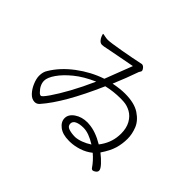

<svg xmlns="http://www.w3.org/2000/svg" viewBox="-142 -985 1284 1284"><g transform="rotate(45 500.0 -343.0)"><path d="M456 -90Q456 -126 494 -152Q532 -178 585 -178L600 -177Q665 -173 742 -127Q791 -190 796 -263L797 -283Q797 -336 776.5 -372.5Q756 -409 723.5 -427Q691 -445 656 -447L629 -448Q561 -448 498 -433Q379 -161 272 -40Q258 -24 238 -24Q211 -24 187.5 -48.5Q164 -73 149.5 -108Q135 -143 135 -170Q135 -206 151 -230Q197 -307 280 -369.5Q363 -432 458 -464L486 -537L533 -659L360 -626Q341 -622 327.5 -619.5Q314 -617 305 -615Q290 -613 287 -613Q272 -613 261 -625Q250 -637 244.5 -651.5Q239 -666 239 -669Q239 -670 239 -670Q240 -671 244 -671Q247 -671 256.5 -668.5Q266 -666 276 -665L290 -664Q315 -664 408.5 -680.5Q502 -697 561 -710Q562 -711 566 -711Q578 -711 587.5 -700.5Q597 -690 598 -683Q599 -682 599 -679Q599 -674 593.5 -666Q588 -658 587 -653Q560 -575 520 -480Q581 -492 626 -492Q715 -492 765.5 -458.5Q816 -425 834 -379.5Q852 -334 852 -290Q852 -242 839 -197.5Q826 -153 788 -97Q820 -72 844 -46Q868 -20 868 -5Q868 7 856 16Q844 25 836 25Q827 25 821 16Q794 -24 753 -59Q718 -31 676 -17.5Q634 -4 595 -3H582Q524 -3 490 -29Q456 -55 456 -90ZM218 -94Q228 -83 238 -83Q248 -83 280.5 -130Q313 -177 353 -249.5Q393 -322 433 -412Q351 -376 296.5 -331.5Q242 -287 212 -243.5Q182 -200 182 -170Q182 -130 218 -94ZM595 -50Q619 -51 649 -62Q679 -73 708 -92Q641 -134 592 -134Q555 -134 532 -123.5Q509 -113 509 -91Q509 -67 535 -58.5Q561 -50 595 -50Z"/></g></svg>

Font: JyunsaiKaai Light
Style: Regular
Weight: 300
Designer: Fontworks Inc.
Version: Version 0.030;April 7, 2024;FontCreator 14.0.0.2901 64-bit